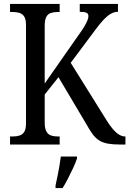

<svg xmlns="http://www.w3.org/2000/svg" viewBox="-20 -734 657 975"><path d="M31 0V-41H45Q65 -41 80 -46Q95 -51 103.5 -65Q112 -79 112 -108V-606Q112 -635 103.5 -649Q95 -663 80 -668Q65 -673 47 -673H31V-714H283V-673H271Q253 -673 238 -668Q223 -663 215 -648Q207 -633 207 -603V-310L379 -556Q398 -582 408.5 -600Q419 -618 424 -630.5Q429 -643 429 -652Q429 -665 418.5 -669.5Q408 -674 385 -674V-714H579V-674Q559 -674 541 -663Q523 -652 504 -631.5Q485 -611 463 -581L339 -415L522 -122Q538 -96 553.5 -78Q569 -60 584.5 -50.5Q600 -41 615 -41H617V0H592Q554 0 528.5 -4.5Q503 -9 485 -20Q467 -31 452 -50.5Q437 -70 420 -101L277 -342L207 -254V-111Q207 -82 215.5 -66.5Q224 -51 239 -46Q254 -41 273 -41H283V0ZM262 208Q267 185 272 160.5Q277 136 281.5 110.5Q286 85 289 61H371V71Q364 92 351.5 119Q339 146 325 173Q311 200 298 221H262Z"/></svg>

Font: Noto Serif Khmer Condensed
Style: Regular
Weight: 400
Width: 3
Designer: Danh Hong and the Monotype Design Team
Foundry: Monotype Imaging Inc.
Version: Version 2.004